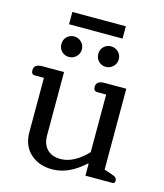

<svg xmlns="http://www.w3.org/2000/svg" viewBox="-120 -892 851 995"><g transform="rotate(15 306.0 -394.5)"><path d="M144 -802H431V-736H144ZM132 -627Q132 -651 148 -666.5Q164 -682 187 -682Q209 -682 225.5 -666Q242 -650 242 -627Q242 -604 225.5 -588Q209 -572 187 -572Q164 -572 148 -587.5Q132 -603 132 -627ZM330 -627Q330 -651 346 -666.5Q362 -682 385 -682Q407 -682 423.5 -666Q440 -650 440 -627Q440 -604 423.5 -588Q407 -572 385 -572Q362 -572 346 -587.5Q330 -603 330 -627ZM90 -142V-434H41Q22 -434 22 -457Q22 -474 33.5 -482Q45 -490 65 -490H183V-150Q183 -104 208.5 -77Q234 -50 282 -50Q319 -50 356 -70.5Q393 -91 424 -125V-434H376Q356 -434 356 -457Q356 -474 367.5 -482Q379 -490 399 -490H517V-56L556 -43Q573 -38 580 -31.5Q587 -25 587 -14Q587 0 574 0H429V-64H425Q341 13 253 13Q182 13 136 -28.5Q90 -70 90 -142Z"/></g></svg>

Font: Maitree Medium
Style: Regular
Weight: 500
Designer: CadsonDemak Team
Foundry: CadsonDemak
Version: Version 1.000